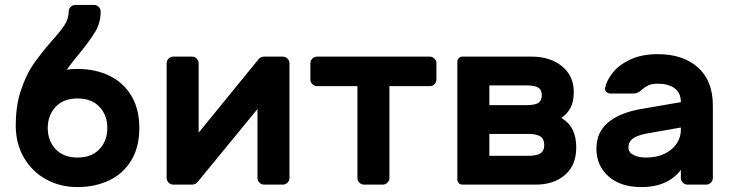

<svg xmlns="http://www.w3.org/2000/svg" viewBox="-20 -750 2980 780"><path d="M286 -730H362Q373 -730 381 -722Q389 -714 389 -703Q389 -659 368 -623Q347 -587 302 -532Q279 -505 251 -467Q272 -470 295 -470Q366 -470 423 -443Q480 -416 513 -362Q546 -308 546 -230Q546 -152 513 -98Q480 -44 423 -17Q366 10 295 10Q225 10 168 -21Q111 -52 77.5 -109Q44 -166 44 -240Q44 -322 65.5 -385Q87 -448 115.5 -489Q144 -530 188 -581Q225 -622 242 -648Q259 -674 259 -703Q259 -714 267 -722Q275 -730 286 -730ZM416 -230Q416 -282 384 -316Q352 -350 295 -350Q238 -350 206 -316Q174 -282 174 -230Q174 -178 206 -144Q238 -110 295 -110Q352 -110 384 -144Q416 -178 416 -230Z M1026 -27V-307L783 -11Q774 0 760 0H684Q673 0 665 -8Q657 -16 657 -27V-493Q657 -504 665 -512Q673 -520 684 -520H760Q771 -520 779 -512Q787 -504 787 -493V-211L1030 -509Q1039 -520 1053 -520H1129Q1140 -520 1148 -512Q1156 -504 1156 -493V-27Q1156 -16 1148 -8Q1140 0 1129 0H1053Q1042 0 1034 -8Q1026 -16 1026 -27Z M1753 -493V-427Q1753 -416 1745 -408Q1737 -400 1726 -400H1562V-27Q1562 -16 1554 -8Q1546 0 1535 0H1459Q1448 0 1440 -8Q1432 -16 1432 -27V-400H1268Q1257 -400 1249 -408Q1241 -416 1241 -427V-493Q1241 -504 1249 -512Q1257 -520 1268 -520H1726Q1737 -520 1745 -512Q1753 -504 1753 -493Z M1838 -20V-500Q1838 -508 1844 -514Q1850 -520 1858 -520H2139Q2216 -520 2263.5 -480.5Q2311 -441 2311 -377Q2311 -337 2298 -312.5Q2285 -288 2261 -271Q2293 -251 2307 -221.5Q2321 -192 2321 -151Q2321 -79 2275.5 -39.5Q2230 0 2156 0H1858Q1850 0 1844 -6Q1838 -12 1838 -20ZM1968 -403V-323H2120Q2153 -323 2167 -332Q2181 -341 2181 -363Q2181 -385 2167 -394Q2153 -403 2120 -403ZM2126 -117Q2160 -117 2175.5 -127Q2191 -137 2191 -161Q2191 -185 2175.5 -195.5Q2160 -206 2126 -206H1968V-117Z M2403 0ZM2876 -321V-27Q2876 -16 2868 -8Q2860 0 2849 0H2773Q2762 0 2754 -8Q2746 -16 2746 -27V-60Q2723 -28 2682.5 -9Q2642 10 2585 10Q2501 10 2452 -33.5Q2403 -77 2403 -146Q2403 -213 2450.5 -252.5Q2498 -292 2583 -307L2746 -335Q2746 -373 2720.5 -391.5Q2695 -410 2652 -410Q2629 -410 2614.5 -403.5Q2600 -397 2586 -384Q2571 -370 2553 -370H2460Q2450 -370 2443.5 -376.5Q2437 -383 2438 -392Q2444 -423 2469.5 -455Q2495 -487 2541.5 -508.5Q2588 -530 2652 -530Q2755 -530 2815.5 -476Q2876 -422 2876 -321ZM2746 -232 2610 -208Q2570 -201 2551.5 -187.5Q2533 -174 2533 -151Q2533 -131 2553.5 -120.5Q2574 -110 2605 -110Q2649 -110 2681 -126Q2713 -142 2729.5 -167.5Q2746 -193 2746 -222Z"/></svg>

Font: Hezaedrus Medium
Style: Regular
Weight: 500
Designer: Hubert & Fischer
Foundry: Hubert & Fischer
Version: Version 1.10;September 3, 2019;FontCreator 11.5.0.2425 64-bi